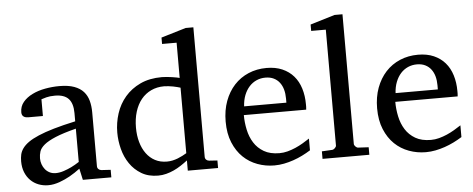

<svg xmlns="http://www.w3.org/2000/svg" viewBox="-50 -860 2450 994"><g transform="rotate(-5 1175.0 -362.5)"><path d="M331.1 -267.1Q263.7 -250 224.1 -233.4Q184.6 -216.8 164.3 -200Q144 -183.1 138.4 -165.8Q132.8 -148.4 132.8 -129.9Q132.8 -114.3 137.9 -99.4Q143.1 -84.5 152.6 -72.8Q162.1 -61 176 -54Q189.9 -46.9 208 -46.9Q228 -46.9 249.8 -54.2Q271.5 -61.5 289.6 -70.3Q310.5 -80.6 331.1 -94.2ZM344.2 0 331.1 -59.1Q304.7 -39.1 276.9 -23.4Q264.6 -16.6 251 -10.3Q237.3 -3.9 222.9 1.2Q208.5 6.3 193.6 9.3Q178.7 12.2 164.1 12.2Q136.7 12.2 113 2.9Q89.4 -6.3 71.8 -23.9Q54.2 -41.5 44.2 -66.4Q34.2 -91.3 34.2 -123Q34.2 -141.6 37.8 -158.2Q41.5 -174.8 52.7 -190.4Q64 -206.1 84.2 -220.5Q104.5 -234.9 137.5 -249Q170.4 -263.2 218 -277.1Q265.6 -291 331.1 -305.2V-348.1Q331.1 -398.4 308.6 -422.6Q286.1 -446.8 237.8 -446.8Q211.4 -446.8 192.9 -441.9Q174.3 -437 167 -434.1V-347.2H94.2Q87.4 -347.2 80.8 -348.1Q74.2 -349.1 68.8 -352.3Q63.5 -355.5 60.3 -361.1Q57.1 -366.7 57.1 -376Q57.1 -406.7 75.7 -429Q94.2 -451.2 124 -465.8Q153.8 -480.5 190.9 -487.3Q228 -494.1 265.1 -494.1Q311.5 -494.1 342 -482.9Q372.6 -471.7 390.4 -451.7Q408.2 -431.6 415.5 -404.3Q422.9 -377 422.9 -344.2V-64Q422.9 -54.7 429 -48.8Q435.1 -43 443.8 -42L492.2 -39.1V0Z M889.6 -431.2Q883.3 -433.1 873.3 -435.8Q863.3 -438.5 851.8 -440.7Q840.3 -442.9 827.9 -444.3Q815.4 -445.8 804.7 -445.8Q767.6 -445.8 737.3 -431.4Q707 -417 685.8 -390.9Q664.6 -364.7 653.1 -327.6Q641.6 -290.5 641.6 -245.1Q641.6 -204.1 651.4 -169.7Q661.1 -135.3 679.7 -109.9Q698.2 -84.5 725.1 -70.3Q752 -56.2 786.6 -56.2Q801.8 -56.2 815.9 -59.3Q830.1 -62.5 843.3 -67.6Q856.4 -72.8 868.2 -78.9Q879.9 -85 889.6 -90.8ZM889.6 0V-53.2Q872.6 -40 854.2 -28.1Q835.9 -16.1 816.7 -7.3Q797.4 1.5 777.1 6.8Q756.8 12.2 734.9 12.2Q684.6 12.2 648.2 -9.5Q611.8 -31.2 588.4 -65.7Q564.9 -100.1 554 -142.8Q543 -185.5 543 -228Q543 -278.8 558.6 -326.9Q574.2 -375 606 -412.1Q637.7 -449.2 685.5 -471.7Q733.4 -494.1 797.9 -494.1Q809.6 -494.1 823.2 -492.7Q836.9 -491.2 849.9 -489.5Q862.8 -487.8 873.3 -485.6Q883.8 -483.4 889.6 -481.9V-665H814V-698.2L942.9 -736.8H982.9V-64Q982.9 -54.7 988.8 -48.8Q994.6 -43 1003.9 -42L1046.9 -39.1V0Z M1528.8 -49.8Q1507.8 -36.6 1485.1 -25.4Q1462.4 -14.2 1438.2 -5.9Q1414.1 2.4 1389.2 7.3Q1364.3 12.2 1338.9 12.2Q1293.5 12.2 1251.5 -3.2Q1209.5 -18.6 1177.5 -49.3Q1145.5 -80.1 1126.2 -126.7Q1106.9 -173.3 1106.9 -235.8Q1106.9 -294.4 1124.5 -342Q1142.1 -389.6 1173.3 -423.6Q1204.6 -457.5 1247.6 -475.8Q1290.5 -494.1 1341.8 -494.1Q1388.2 -494.1 1423.3 -478.8Q1458.5 -463.4 1481.9 -436.3Q1505.4 -409.2 1517.1 -371.3Q1528.8 -333.5 1528.8 -289.1V-275.9Q1528.8 -268.1 1527.8 -261.2H1203.6Q1203.6 -223.1 1211.7 -185.1Q1219.7 -147 1238.8 -116.7Q1257.8 -86.4 1290 -67.6Q1322.3 -48.8 1370.6 -48.8Q1392.1 -48.8 1413.1 -54.4Q1434.1 -60.1 1454.3 -68.8Q1474.6 -77.6 1493.2 -88.6Q1511.7 -99.6 1528.8 -110.8ZM1428.7 -328.1Q1428.7 -353 1422.9 -374.3Q1417 -395.5 1405 -411.1Q1393.1 -426.8 1374.8 -435.8Q1356.4 -444.8 1331.5 -444.8Q1306.6 -444.8 1285.2 -435.3Q1263.7 -425.8 1247.3 -407.7Q1231 -389.6 1220.9 -364Q1210.9 -338.4 1209 -306.2H1428.7Z M1589.8 0V-39.1L1643.1 -42Q1649.9 -42 1657.5 -49.1Q1665 -56.2 1665 -63V-665H1588.9V-698.2L1716.8 -736.8H1757.8V-63Q1757.8 -56.2 1764.9 -49.1Q1772 -42 1778.8 -42L1833 -39.1V0Z M2315.9 -49.8Q2294.9 -36.6 2272.2 -25.4Q2249.5 -14.2 2225.3 -5.9Q2201.2 2.4 2176.3 7.3Q2151.4 12.2 2126 12.2Q2080.6 12.2 2038.6 -3.2Q1996.6 -18.6 1964.6 -49.3Q1932.6 -80.1 1913.3 -126.7Q1894 -173.3 1894 -235.8Q1894 -294.4 1911.6 -342Q1929.2 -389.6 1960.4 -423.6Q1991.7 -457.5 2034.7 -475.8Q2077.6 -494.1 2128.9 -494.1Q2175.3 -494.1 2210.4 -478.8Q2245.6 -463.4 2269 -436.3Q2292.5 -409.2 2304.2 -371.3Q2315.9 -333.5 2315.9 -289.1V-275.9Q2315.9 -268.1 2314.9 -261.2H1990.7Q1990.7 -223.1 1998.8 -185.1Q2006.8 -147 2025.9 -116.7Q2044.9 -86.4 2077.1 -67.6Q2109.4 -48.8 2157.7 -48.8Q2179.2 -48.8 2200.2 -54.4Q2221.2 -60.1 2241.5 -68.8Q2261.7 -77.6 2280.3 -88.6Q2298.8 -99.6 2315.9 -110.8ZM2215.8 -328.1Q2215.8 -353 2210 -374.3Q2204.1 -395.5 2192.1 -411.1Q2180.2 -426.8 2161.9 -435.8Q2143.6 -444.8 2118.7 -444.8Q2093.8 -444.8 2072.3 -435.3Q2050.8 -425.8 2034.4 -407.7Q2018.1 -389.6 2008.1 -364Q1998 -338.4 1996.1 -306.2H2215.8Z"/></g></svg>

Font: Charis SIL Am
Style: Regular
Weight: 400
Foundry: SIL International
Version: Version 5.000